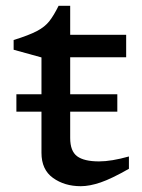

<svg xmlns="http://www.w3.org/2000/svg" viewBox="-20 -632 490 662"><path d="M36.5 -247V-307H123V-434L27 -460.5V-494Q80 -510.5 107.5 -525Q135 -539.5 150.5 -559.5Q166 -579.5 182 -612H222V-512H415V-434.5H222V-307H384.5V-247H222V-156Q222 -111 246 -93.2Q270 -75.5 321.5 -75.5Q364 -75.5 424.5 -92.5V-50Q365 -16 327 -3Q289 10 258.5 10Q202.5 10 162.8 -18.5Q123 -47 123 -105V-247Z"/></svg>

Font: Newsreader 6pt
Style: Regular
Weight: 400
Designer: Hugues Gentile
Foundry: Production Type
Version: Version 1.003; ttfautohint (v1.8.3)